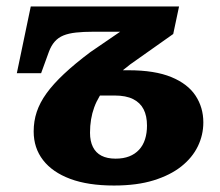

<svg xmlns="http://www.w3.org/2000/svg" viewBox="-20 -560 680 593"><path d="M382 -361Q340 -329 312 -296.5Q284 -264 271 -228.5Q258 -193 258 -150Q258 -124 267 -106Q276 -88 293.5 -79Q311 -70 337 -70Q361 -70 379 -77Q397 -84 409.5 -97.5Q422 -111 428 -130Q434 -149 434 -172Q434 -202 423.5 -222.5Q413 -243 391 -254Q369 -265 334 -265H209L270 -343H377Q458 -343 509 -322Q560 -301 584 -264.5Q608 -228 608 -182Q608 -143 591 -108Q574 -73 540 -46Q506 -19 454.5 -3Q403 13 332 13Q252 13 197 -7.5Q142 -28 113 -65.5Q84 -103 84 -154Q84 -186 93.5 -214.5Q103 -243 123.5 -271.5Q144 -300 177.5 -331.5Q211 -363 259 -399L392 -490L381 -462H268Q238 -462 215 -459.5Q192 -457 176 -450.5Q160 -444 149 -431.5Q138 -419 131 -400L107 -334H32L75 -540H533L515 -455Z"/></svg>

Font: Roboto Serif
Style: Bold Italic
Weight: 700
Italic angle: -10°
Designer: Greg Gazdowicz
Foundry: Commercial Type
Version: Version 1.008